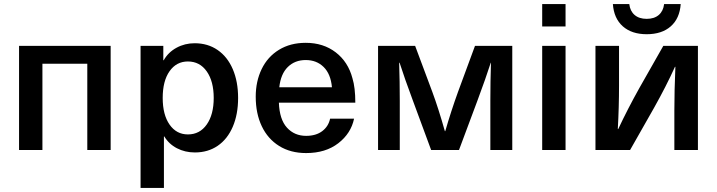

<svg xmlns="http://www.w3.org/2000/svg" viewBox="-20 -732 3499 937"><path d="M406 0V-421H187V0H73V-508H520V0Z M931 12Q883 12 843.5 -8.5Q804 -29 782 -66H780V185H666V-508H777V-438H779Q801 -477 841.5 -499Q882 -521 930 -521Q994 -521 1042 -488Q1090 -455 1116 -394.5Q1142 -334 1142 -254Q1142 -174 1116 -113.5Q1090 -53 1042.5 -20.5Q995 12 931 12ZM774 -254Q774 -172 807.5 -124Q841 -76 897 -76Q955 -76 989 -124.5Q1023 -173 1023 -254Q1023 -335 989 -383.5Q955 -432 897 -432Q841 -432 807.5 -384.5Q774 -337 774 -254Z M1591 -153H1708Q1693 -81 1631 -33Q1569 15 1474 15Q1398 15 1342.5 -19.5Q1287 -54 1257.5 -116Q1228 -178 1228 -260Q1228 -335 1257 -395Q1286 -455 1341.5 -489Q1397 -523 1472 -523Q1558 -523 1618.5 -476.5Q1679 -430 1700 -350Q1714 -305 1714 -231H1341Q1344 -149 1380.5 -109Q1417 -69 1474 -69Q1522 -69 1552.5 -92Q1583 -115 1591 -153ZM1343 -306H1600Q1594 -371 1559.5 -405Q1525 -439 1472 -439Q1419 -439 1384.5 -405Q1350 -371 1343 -306Z M2373 0V-240Q2373 -333 2376 -426H2375Q2351 -351 2310 -241L2220 0H2084L1995 -241Q1954 -351 1930 -426H1928Q1931 -333 1931 -240V0H1825V-508H2006L2090 -283Q2120 -202 2151 -92H2153Q2181 -189 2215 -283L2298 -508H2480V0Z M2626 -603V-712H2740V-603ZM2626 0V-508H2740V0Z M3271 0V-192Q3271 -288 3276 -406H3274Q3231 -311 3172 -206L3055 0H2886V-508H3001V-315Q3001 -209 2995 -102H2997Q3044 -202 3100 -302L3217 -508H3386V0ZM3136 -565Q3063 -565 3019.5 -603.5Q2976 -642 2971 -712H3051Q3055 -678 3077 -659Q3099 -640 3136 -640Q3173 -640 3195 -659Q3217 -678 3221 -712H3302Q3297 -642 3253.5 -603.5Q3210 -565 3136 -565Z"/></svg>

Font: CST
Style: Medium
Weight: 500
Version: Version 1.00